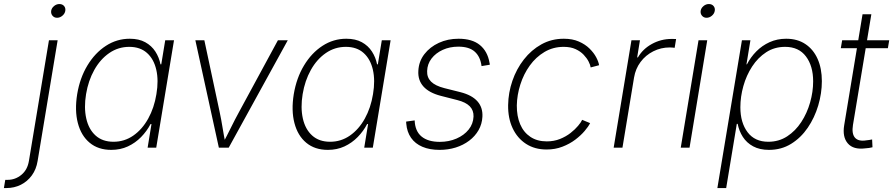

<svg xmlns="http://www.w3.org/2000/svg" viewBox="-113 -746 4513 970"><path d="M134.3 -542.5H178.2L77.1 66.9Q70.3 109.4 47.9 140.1Q25.4 170.9 -7.8 187.5Q-41 204.1 -81.1 204.1H-93.3L-86.4 162.6H-74.7Q-35.6 162.6 -4.9 137.2Q25.9 111.8 33.2 66.4ZM175.3 -656.2Q161.1 -656.2 152.3 -666.5Q143.6 -676.8 145.5 -691.4Q147.9 -705.6 160.2 -715.6Q172.4 -725.6 187 -725.6Q202.1 -725.6 210.7 -715.6Q219.2 -705.6 216.8 -690.9Q214.4 -676.8 202.1 -666.5Q189.9 -656.2 175.3 -656.2Z M449.2 11.2Q383.3 11.2 340.1 -24.7Q296.9 -60.5 280.3 -124.3Q263.7 -188 276.9 -270Q290.5 -352.1 328.6 -415.3Q366.7 -478.5 421.9 -514.4Q477.1 -550.3 542.5 -550.3Q588.9 -550.3 620.8 -532.7Q652.8 -515.1 671.9 -485.6Q690.9 -456.1 697.8 -420.9H701.7L721.7 -542.5H766.1L676.3 0H632.8L652.3 -119.1H647.5Q628.9 -83.5 599.9 -53.7Q570.8 -23.9 533 -6.3Q495.1 11.2 449.2 11.2ZM460.4 -29.8Q515.6 -29.8 560.5 -61Q605.5 -92.3 635.7 -146.7Q666 -201.2 677.2 -270.5Q689 -339.8 676.5 -393.8Q664.1 -447.8 629.6 -478.5Q595.2 -509.3 540 -509.3Q484.4 -509.3 439 -478Q393.6 -446.8 363.3 -392.6Q333 -338.4 321.8 -270.5Q310.5 -202.1 322.8 -147.5Q335 -92.8 369.9 -61.3Q404.8 -29.8 460.4 -29.8Z M992.7 0 874 -542.5H919.4L996.1 -183.1Q1004.9 -142.1 1011.5 -100.8Q1018.1 -59.6 1026.4 -19.5H1011.7Q1033.2 -59.6 1053.5 -100.8Q1073.7 -142.1 1096.2 -183.1L1291 -542.5H1340.8L1042.5 0Z M1543.5 11.2Q1477.5 11.2 1434.3 -24.7Q1391.1 -60.5 1374.5 -124.3Q1357.9 -188 1371.1 -270Q1384.8 -352.1 1422.9 -415.3Q1460.9 -478.5 1516.1 -514.4Q1571.3 -550.3 1636.7 -550.3Q1683.1 -550.3 1715.1 -532.7Q1747.1 -515.1 1766.1 -485.6Q1785.2 -456.1 1792 -420.9H1795.9L1815.9 -542.5H1860.4L1770.5 0H1727.1L1746.6 -119.1H1741.7Q1723.1 -83.5 1694.1 -53.7Q1665 -23.9 1627.2 -6.3Q1589.4 11.2 1543.5 11.2ZM1554.7 -29.8Q1609.9 -29.8 1654.8 -61Q1699.7 -92.3 1730 -146.7Q1760.3 -201.2 1771.5 -270.5Q1783.2 -339.8 1770.8 -393.8Q1758.3 -447.8 1723.9 -478.5Q1689.5 -509.3 1634.3 -509.3Q1578.6 -509.3 1533.2 -478Q1487.8 -446.8 1457.5 -392.6Q1427.2 -338.4 1416 -270.5Q1404.8 -202.1 1417 -147.5Q1429.2 -92.8 1464.1 -61.3Q1499 -29.8 1554.7 -29.8Z M2107.9 11.2Q2057.6 11.2 2021 -4.4Q1984.4 -20 1963.6 -49.8Q1942.9 -79.6 1939.5 -121.1Q1939 -125.5 1939 -126.5Q1939 -127.4 1939 -131.8L1981.9 -137.7Q1983.9 -83.5 2016.6 -56.4Q2049.3 -29.3 2108.9 -29.3Q2154.8 -29.3 2193.1 -45.9Q2231.4 -62.5 2254.6 -91.3Q2277.8 -120.1 2279.3 -157.2Q2280.3 -188.5 2260.3 -209Q2240.2 -229.5 2198.2 -240.2L2114.3 -261.7Q2055.2 -276.9 2026.4 -308.8Q1997.6 -340.8 2000.5 -388.2Q2002.9 -436 2031 -472.4Q2059.1 -508.8 2104 -529.5Q2148.9 -550.3 2203.6 -550.3Q2272.5 -550.3 2311.3 -518.6Q2350.1 -486.8 2359.9 -429.7Q2360.8 -426.3 2361.1 -424.6Q2361.3 -422.9 2361.3 -418.9L2319.8 -412.1Q2314 -459 2285.9 -484.6Q2257.8 -510.3 2202.6 -510.3Q2159.2 -510.3 2123.8 -494.1Q2088.4 -478 2067.1 -450.2Q2045.9 -422.4 2044.9 -387.2Q2043.5 -355 2064.7 -333.7Q2085.9 -312.5 2131.8 -300.8L2213.4 -280.3Q2271 -265.6 2298.8 -234.4Q2326.7 -203.1 2324.2 -156.2Q2322.3 -119.1 2304.7 -88.4Q2287.1 -57.6 2257.3 -35.2Q2227.5 -12.7 2189.2 -0.7Q2150.9 11.2 2107.9 11.2Z M2648.4 9.3Q2588.4 9.3 2544.4 -19.3Q2500.5 -47.9 2476.8 -98.4Q2453.1 -148.9 2454.1 -215.3Q2455.1 -277.8 2475.6 -337.6Q2496.1 -397.5 2533.7 -445.6Q2571.3 -493.7 2622.3 -522Q2673.3 -550.3 2735.4 -550.3Q2779.3 -550.3 2811.5 -536.1Q2843.8 -522 2865.5 -500.5Q2887.2 -479 2899.2 -456.3Q2911.1 -433.6 2913.6 -416.5L2871.1 -405.3Q2869.6 -417.5 2860.8 -434.8Q2852.1 -452.1 2835.9 -469.2Q2819.8 -486.3 2794.9 -497.8Q2770 -509.3 2734.9 -509.3Q2681.2 -509.3 2637.7 -483.4Q2594.2 -457.5 2563.5 -414.8Q2532.7 -372.1 2515.9 -319.3Q2499 -266.6 2498 -213.4Q2497.6 -159.2 2514.9 -118.4Q2532.2 -77.6 2566.4 -54.7Q2600.6 -31.7 2649.4 -31.7Q2685.5 -31.7 2716.1 -43.9Q2746.6 -56.2 2769.5 -74.2Q2792.5 -92.3 2807.6 -110.4Q2822.8 -128.4 2828.1 -140.6L2868.2 -124Q2859.9 -106.9 2840.8 -84.5Q2821.8 -62 2793.5 -40.5Q2765.1 -19 2728.5 -4.9Q2691.9 9.3 2648.4 9.3Z M2987.3 0 3077.1 -542.5H3120.1L3106 -456.1H3109.9Q3134.3 -498.5 3180.4 -523.9Q3226.6 -549.3 3280.3 -549.3Q3286.6 -549.3 3292 -549.1Q3297.4 -548.8 3302.7 -548.8L3295.4 -504.4Q3292 -504.9 3285.4 -505.6Q3278.8 -506.3 3270.5 -506.3Q3226.1 -506.3 3187.5 -486.8Q3148.9 -467.3 3123.3 -433.1Q3097.7 -398.9 3090.3 -354.5L3031.7 0Z M3326.2 0 3416 -542.5H3460L3370.6 0ZM3456.5 -656.2Q3442.4 -656.2 3433.6 -666.5Q3424.8 -676.8 3426.8 -691.4Q3429.2 -705.6 3441.4 -715.6Q3453.6 -725.6 3468.3 -725.6Q3483.4 -725.6 3491.9 -715.6Q3500.5 -705.6 3498 -690.9Q3495.6 -676.8 3483.4 -666.5Q3471.2 -656.2 3456.5 -656.2Z M3511.2 204.1 3635.3 -542.5H3678.2L3658.2 -420.9H3660.6Q3679.2 -457 3708 -486.3Q3736.8 -515.6 3775.1 -533Q3813.5 -550.3 3858.9 -550.3Q3915.5 -550.3 3955.8 -523.4Q3996.1 -496.6 4017.6 -448.5Q4039.1 -400.4 4039.1 -335.9Q4039.1 -274.9 4020.8 -213.1Q4002.4 -151.4 3967.8 -100.6Q3933.1 -49.8 3883.8 -19.3Q3834.5 11.2 3772 11.2Q3725.1 11.2 3692.1 -6.6Q3659.2 -24.4 3639.9 -54.4Q3620.6 -84.5 3613.8 -120.1H3609.4L3555.7 204.1ZM3768.6 -29.8Q3821.8 -29.8 3863.8 -57.1Q3905.8 -84.5 3935.1 -129.4Q3964.4 -174.3 3979.7 -228.3Q3995.1 -282.2 3995.1 -335Q3995.1 -412.6 3958.7 -460.9Q3922.4 -509.3 3853.5 -509.3Q3799.8 -509.3 3758.1 -482.2Q3716.3 -455.1 3687 -410.2Q3657.7 -365.2 3642.6 -311.3Q3627.4 -257.3 3627.4 -204.1Q3627.4 -126.5 3663.8 -78.1Q3700.2 -29.8 3768.6 -29.8Z M4379.4 -542.5 4372.6 -502.4H4134.8L4141.6 -542.5ZM4244.6 -673.8H4289.1L4196.3 -115.2Q4189 -70.3 4206.5 -50.3Q4224.1 -30.3 4264.6 -37.1Q4270.5 -37.6 4278.3 -38.8Q4286.1 -40 4293 -41.5L4294.9 -2Q4287.1 0 4277.8 1.5Q4268.6 2.9 4258.8 3.4Q4198.2 11.2 4170.2 -21.5Q4142.1 -54.2 4151.9 -113.3Z"/></svg>

Font: Inter 16pt ExtraLight
Style: Italic
Weight: 250
Italic angle: -9.3988°
Version: Version 4.001;git-66647c0bb